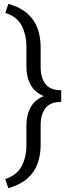

<svg xmlns="http://www.w3.org/2000/svg" viewBox="-20 -800 374 1008"><path d="M23.9 188 7.3 140.1Q68.4 120.1 93.5 72.5Q118.7 24.9 118.7 -38.6V-144Q118.7 -195.8 140.4 -235.8Q162.1 -275.9 210 -295.4Q162.1 -315.4 140.4 -355.5Q118.7 -395.5 118.7 -446.8V-552.7Q118.7 -616.2 94.2 -664.6Q69.8 -712.9 7.8 -732.4L23.9 -779.8Q88.9 -761.2 125.7 -727.3Q162.6 -693.4 178 -648.7Q193.4 -604 193.4 -552.7V-446.8Q193.4 -391.6 218.8 -358.9Q244.1 -326.2 301.3 -326.2V-265.1Q244.1 -265.1 218.8 -232.2Q193.4 -199.2 193.4 -144V-38.6Q193.4 12.7 178 57.1Q162.6 101.6 125.7 135.3Q88.9 168.9 23.9 188Z"/></svg>

Font: Vazirmatn FD Light
Style: Regular
Weight: 300
Designer: Saber Rastikerdar
Foundry: Saber Rastikerdar
Version: Version 33.003